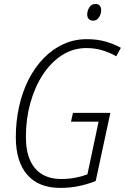

<svg xmlns="http://www.w3.org/2000/svg" viewBox="-20 -918 617 948"><path d="M277.8 9.8Q170.9 9.8 114.5 -55.2Q58.1 -120.1 58.1 -240.2Q58.1 -319.8 74.5 -392.8Q90.8 -465.8 121.8 -526.4Q152.8 -586.9 196.3 -631.3Q239.7 -675.8 293.2 -700.2Q346.7 -724.6 408.2 -724.6Q460 -724.6 501 -712.9Q542 -701.2 576.7 -682.1L554.2 -640.1Q522 -658.7 485.1 -669.7Q448.2 -680.7 406.2 -680.7Q341.3 -680.7 286.6 -645.8Q231.9 -610.8 191.9 -549.8Q151.9 -488.8 129.9 -409.9Q107.9 -331.1 107.9 -242.7Q107.9 -173.3 128.4 -127Q148.9 -80.6 188 -57.4Q227.1 -34.2 282.2 -34.2Q318.4 -34.2 351.8 -40.5Q385.3 -46.9 411.6 -57.1L466.8 -317.4H330.6L340.3 -360.8H524.9L452.6 -24.4Q413.1 -8.3 369.1 0.7Q325.2 9.8 277.8 9.8ZM439.9 -815.9Q426.8 -815.9 418.7 -824Q410.6 -832 410.6 -846.7Q410.6 -865.2 421.1 -881.8Q431.6 -898.4 451.2 -898.4Q460.9 -898.4 467 -894.8Q473.1 -891.1 476.3 -884.3Q479.5 -877.4 479.5 -868.2Q479.5 -848.6 468.8 -832.3Q458 -815.9 439.9 -815.9Z"/></svg>

Font: Open Sans SemiCondensed Light
Style: Italic
Weight: 300
Width: 4
Italic angle: -12°
Designer: Monotype Design Team
Foundry: Monotype Imaging Inc.
Version: Version 3.000